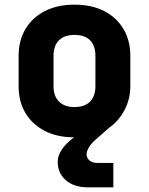

<svg xmlns="http://www.w3.org/2000/svg" viewBox="-20 -580 640 825"><path d="M359 225Q298 225 263 194.5Q228 164 228 115Q228 63 298 10Q225 10 171.5 -18Q118 -46 89 -95Q60 -144 60 -210V-340Q60 -406 89.5 -455.5Q119 -505 173 -532.5Q227 -560 300 -560Q374 -560 427.5 -532.5Q481 -505 510.5 -455.5Q540 -406 540 -340V-210Q540 -154 515 -107Q490 -60 449 -31L393 18Q373 35 362.5 52.5Q352 70 352 83Q352 98 364 109Q376 120 398 120H467V225ZM300 -120Q344 -120 367 -143.5Q390 -167 390 -210V-340Q390 -384 367 -407Q344 -430 300 -430Q257 -430 233.5 -407Q210 -384 210 -340V-210Q210 -167 233.5 -143.5Q257 -120 300 -120Z"/></svg>

Font: JetBrains Mono NL ExtraBold
Style: Regular
Weight: 800
Designer: Philipp Nurullin, Konstantin Bulenkov
Foundry: JetBrains
Version: Version 2.304; ttfautohint (v1.8.4.7-5d5b)